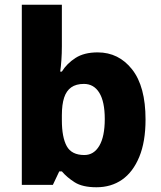

<svg xmlns="http://www.w3.org/2000/svg" viewBox="-20 -780 678 810"><path d="M241 -585Q241 -555 239 -526.5Q237 -498 234 -478H241Q262 -512 298.5 -535.5Q335 -559 392 -559Q481 -559 537.5 -487Q594 -415 594 -276Q594 -182 567.5 -118Q541 -54 495 -22Q449 10 387 10Q328 10 295 -11Q262 -32 241 -57H230L203 0H72V-760H241ZM334 -426Q301 -426 280.5 -411.5Q260 -397 250.5 -368Q241 -339 241 -294V-273Q241 -201 261.5 -163.5Q282 -126 336 -126Q376 -126 399 -165Q422 -204 422 -278Q422 -351 399 -388.5Q376 -426 334 -426Z"/></svg>

Font: Noto Sans Armenian ExtraBold
Style: Regular
Weight: 800
Version: Version 2.007